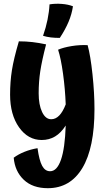

<svg xmlns="http://www.w3.org/2000/svg" viewBox="-20 -752 561 1008"><path d="M476 -179Q476 24 412.5 130Q349 236 231 236Q151 236 104.5 191.5Q58 147 52 76Q76 58 108.5 45Q141 32 177 26Q186 91 201.5 119Q217 147 243 147Q279 147 300 87Q321 27 325 -93Q300 -54 269 -35.5Q238 -17 199 -17Q127 -17 80 -83.5Q33 -150 33 -255Q33 -323 42.5 -383Q52 -443 79 -535Q116 -535 150.5 -531Q185 -527 222 -519Q200 -434 191.5 -378.5Q183 -323 183 -262Q183 -202 201 -164Q219 -126 249 -126Q272 -126 291 -145.5Q310 -165 325 -204Q322 -284 311 -364.5Q300 -445 285 -491Q313 -503 355.5 -510Q398 -517 440 -515Q455 -461 465.5 -362.5Q476 -264 476 -179ZM363 -719Q357 -678 340 -637.5Q323 -597 294 -553Q268 -553 247 -555.5Q226 -558 206 -564Q221 -607 229.5 -648.5Q238 -690 240 -729Q270 -734 304 -731.5Q338 -729 363 -719Z"/></svg>

Font: Atma SemiBold
Style: Regular
Weight: 600
Designer: Gregori Vincens, Jeremie Hornus, Riccardo Olocco, Yoann Minet.
Foundry: black foundry
Version: Version 1.102;PS 1.100;hotconv 1.0.86;makeotf.lib2.5.63406